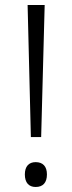

<svg xmlns="http://www.w3.org/2000/svg" viewBox="-20 -734 286 765"><path d="M144 -188 158 -714H90L103 -188ZM79 -39C79 -6 95 11 122 11C151 11 167 -6 167 -39C167 -71 151 -88 122 -88C95 -88 79 -71 79 -39Z"/></svg>

Font: Noto Sans Myanmar UI Light
Style: Regular
Weight: 300
Designer: Monotype Design Team
Foundry: Monotype Imaging Inc.
Version: Version 2.103